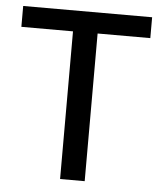

<svg xmlns="http://www.w3.org/2000/svg" viewBox="-48 -672 597 715"><g transform="rotate(5 250.5 -315.0)"><path d="M492 -630V-552H295V0H203V-552H10V-630Z"/></g></svg>

Font: Mukta Vaani
Style: Regular
Weight: 400
Designer: Noopur Datye, Girish Dalvi, Yashodeep Gholap, Pallavi Karambelkar
Foundry: Ek Type
Version: Version 2.538;PS 1.000;hotconv 16.6.51;makeotf.lib2.5.65220;